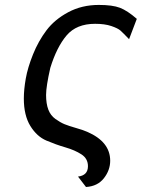

<svg xmlns="http://www.w3.org/2000/svg" viewBox="-20 -580 572 775"><path d="M76.2 -182.1Q76.2 -218.3 84 -262.7Q91.8 -307.1 113.3 -360.6Q134.8 -414.1 167.5 -457.5Q200.2 -501 255.1 -530.5Q310.1 -560.1 378.9 -560.1Q434.1 -560.1 464.1 -548.6Q494.1 -537.1 532.2 -503.9L501 -421.9Q477.1 -446.8 466.6 -456.3Q456.1 -465.8 429.4 -474.9Q402.8 -483.9 363.8 -483.9Q288.6 -483.9 248.8 -437Q209 -390.1 183.1 -306.2Q166 -231 166 -196.8Q166 -161.6 175 -137.7Q184.1 -113.8 203.6 -99.9Q223.1 -85.9 240 -78.9Q256.8 -71.8 286.4 -63.5Q315.9 -55.2 332 -47.9Q424.8 -7.8 424.8 68.8Q424.8 106.9 399.4 139.4Q374 171.9 327.1 174.8L294.9 132.8Q335 127.9 335 90.8Q335 60.1 308.6 43Q282.2 25.9 244.1 14.9Q206.1 3.9 167.5 -12.5Q128.9 -28.8 102.5 -71.5Q76.2 -114.3 76.2 -182.1Z"/></svg>

Font: CMU Bright
Style: SemiBoldOblique
Weight: 600
Italic angle: -12°
Version: Version 0.7.0